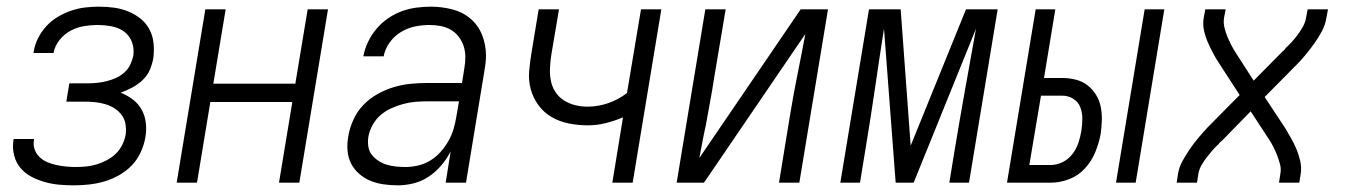

<svg xmlns="http://www.w3.org/2000/svg" viewBox="-20 -548 4040 576"><path d="M202 8Q179 8 157 6Q135 4 114 -2Q93 -8 74 -18Q55 -28 41.5 -44Q28 -60 22.5 -81.5Q17 -103 20 -125L21 -131H82V-128Q79 -113 84 -99.5Q89 -86 99 -76.5Q109 -67 122 -61.5Q135 -56 149 -53Q163 -50 177.5 -48.5Q192 -47 206 -47Q222 -47 238 -48.5Q254 -50 269 -54.5Q284 -59 299.5 -67Q315 -75 327 -86.5Q339 -98 346.5 -113Q354 -128 357 -144Q359 -160 356.5 -175.5Q354 -191 345 -203Q336 -215 323.5 -223Q311 -231 296 -235.5Q281 -240 265.5 -241.5Q250 -243 234 -243H179L188 -298H243Q257 -298 271.5 -299.5Q286 -301 300 -304.5Q314 -308 327.5 -314Q341 -320 352.5 -330Q364 -340 370.5 -353.5Q377 -367 380 -381Q383 -403 375.5 -422.5Q368 -442 352 -453.5Q336 -465 315 -469Q294 -473 272 -473Q252 -473 231.5 -469.5Q211 -466 192 -456Q173 -446 159 -428.5Q145 -411 141 -391V-389H80L81 -392Q84 -413 94 -433Q104 -453 119 -469.5Q134 -486 153.5 -497.5Q173 -509 193.5 -516Q214 -523 235 -525.5Q256 -528 277 -528Q300 -528 322 -525Q344 -522 364 -514Q384 -506 401 -492.5Q418 -479 428 -460.5Q438 -442 440.5 -419.5Q443 -397 440 -374Q437 -356 429.5 -338.5Q422 -321 407.5 -307.5Q393 -294 376 -285Q359 -276 342 -270Q362 -262 378.5 -249.5Q395 -237 405 -219Q415 -201 417.5 -179Q420 -157 416 -135Q412 -113 402 -91Q392 -69 375 -51.5Q358 -34 336.5 -22Q315 -10 292.5 -3.5Q270 3 247 5.5Q224 8 202 8Z M510 0 596 -520H657L620 -297H866L903 -520H964L878 0H817L857 -242H611L571 0Z M1173 8Q1152 8 1131 5Q1110 2 1091.5 -5.5Q1073 -13 1057.5 -26.5Q1042 -40 1033 -58Q1024 -76 1022.5 -97Q1021 -118 1025 -140Q1029 -164 1040 -188.5Q1051 -213 1069.5 -232.5Q1088 -252 1112 -265.5Q1136 -279 1161 -286.5Q1186 -294 1211 -296.5Q1236 -299 1261 -299H1366L1373 -343Q1376 -360 1376 -377Q1376 -394 1371 -409.5Q1366 -425 1356 -438Q1346 -451 1332 -459Q1318 -467 1301.5 -470Q1285 -473 1268 -473Q1246 -473 1224.5 -468.5Q1203 -464 1183 -452Q1163 -440 1149 -420.5Q1135 -401 1131 -379H1070Q1074 -401 1084 -422Q1094 -443 1109 -461Q1124 -479 1143.5 -492.5Q1163 -506 1184.5 -514Q1206 -522 1228.5 -525Q1251 -528 1272 -528Q1305 -528 1336.5 -520Q1368 -512 1391.5 -492Q1415 -472 1426.5 -442.5Q1438 -413 1438 -381Q1438 -369 1436.5 -357.5Q1435 -346 1433 -334L1378 0H1317L1332 -94Q1321 -72 1304 -52Q1287 -32 1266 -18Q1245 -4 1221 2Q1197 8 1173 8ZM1196 -47Q1215 -47 1234.5 -51.5Q1254 -56 1271 -66.5Q1288 -77 1301.5 -92Q1315 -107 1325 -124.5Q1335 -142 1340.5 -160.5Q1346 -179 1349 -198L1357 -244H1262Q1244 -244 1226 -242.5Q1208 -241 1189.5 -236Q1171 -231 1153.5 -223Q1136 -215 1121.5 -202.5Q1107 -190 1097.5 -172.5Q1088 -155 1085 -137Q1083 -123 1085 -108.5Q1087 -94 1095.5 -83.5Q1104 -73 1115.5 -65.5Q1127 -58 1140 -54Q1153 -50 1167.5 -48.5Q1182 -47 1196 -47Z M1817 0 1849 -196Q1823 -185 1796.5 -178.5Q1770 -172 1744 -172Q1715 -172 1687 -177.5Q1659 -183 1635.5 -196.5Q1612 -210 1596 -231.5Q1580 -253 1572.5 -279.5Q1565 -306 1567.5 -335Q1570 -364 1575 -393L1596 -520H1657L1634 -384Q1631 -364 1630 -344.5Q1629 -325 1632.5 -306.5Q1636 -288 1646 -272.5Q1656 -257 1671.5 -247Q1687 -237 1705.5 -232.5Q1724 -228 1743 -228Q1774 -228 1804.5 -238.5Q1835 -249 1861 -269L1903 -520H1964L1878 0Z M2010 0 2096 -520H2157L2122 -312Q2117 -278 2110.5 -244Q2104 -210 2098 -175L2090 -137Q2087 -121 2084 -105.5Q2081 -90 2078 -74L2382 -520H2464L2378 0H2317L2351 -208Q2361 -268 2373 -327.5Q2385 -387 2396 -446L2092 0Z M2501 0 2587 -520H2682L2712 -111L2878 -520H2973L2887 0H2828L2845 -104Q2860 -194 2876 -283.5Q2892 -373 2908 -462L2721 0H2667L2632 -462Q2618 -373 2605 -283.5Q2592 -194 2577 -104L2560 0Z M3328 0 3414 -520H3473L3387 0ZM3001 0 3087 -520H3146L3112 -314H3167Q3188 -314 3207.5 -309Q3227 -304 3242 -292.5Q3257 -281 3267.5 -264.5Q3278 -248 3282 -228.5Q3286 -209 3285.5 -188Q3285 -167 3282 -147V-146Q3277 -119 3266 -92Q3255 -65 3235 -43Q3215 -21 3187.5 -10.5Q3160 0 3133 0ZM3068 -53H3132Q3150 -53 3167.5 -61.5Q3185 -70 3197 -85.5Q3209 -101 3215 -119Q3221 -137 3224 -155Q3227 -173 3227 -191.5Q3227 -210 3221 -226Q3215 -242 3200 -251.5Q3185 -261 3167 -261H3103Z M3510 0 3514 -26Q3517 -46 3527.5 -65Q3538 -84 3550 -101.5Q3562 -119 3576 -135.5Q3590 -152 3604 -167L3699 -263L3638 -357Q3628 -372 3619.5 -388Q3611 -404 3603.5 -421Q3596 -438 3592 -456.5Q3588 -475 3591 -494L3596 -520H3657L3652 -494Q3650 -479 3653.5 -464.5Q3657 -450 3662.5 -437Q3668 -424 3674.5 -411.5Q3681 -399 3689 -387L3741 -306L3826 -392Q3828 -394 3831 -396.5Q3834 -399 3836 -402V-403Q3847 -413 3856.5 -423.5Q3866 -434 3874 -445Q3882 -456 3889 -468.5Q3896 -481 3898 -494L3903 -520H3964L3959 -494Q3956 -474 3946 -455Q3936 -436 3923.5 -418.5Q3911 -401 3897.5 -384.5Q3884 -368 3869 -353L3774 -257L3836 -163Q3845 -148 3854 -132Q3863 -116 3870 -99Q3877 -82 3881 -63.5Q3885 -45 3882 -26L3878 0H3817L3821 -26Q3824 -41 3820 -55.5Q3816 -70 3811 -83Q3806 -96 3799.5 -108.5Q3793 -121 3785 -133L3732 -214L3648 -128Q3646 -126 3643 -123.5Q3640 -121 3637 -118V-117Q3626 -107 3617 -96.5Q3608 -86 3599.5 -75Q3591 -64 3584 -51.5Q3577 -39 3575 -26L3571 0Z"/></svg>

Font: Iosevka Term Curly Lt Obl
Style: Regular
Weight: 300
Italic angle: -9°
Designer: Belleve Invis
Foundry: Belleve Invis
Version: Version 32.3.0